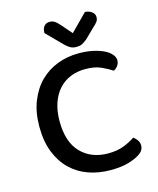

<svg xmlns="http://www.w3.org/2000/svg" viewBox="-123 -909 829 1008"><g transform="rotate(-15 291.5 -404.5)"><path d="M535 -535Q535 -518 525.5 -505Q516 -492 503 -486Q477 -503 443.5 -518Q410 -533 359 -533Q315 -533 278.5 -518Q242 -503 215.5 -474Q189 -445 174 -402Q159 -359 159 -303Q159 -190 215 -132Q271 -74 363 -74Q412 -74 448 -88Q484 -102 510 -120Q521 -113 530.5 -100Q540 -87 540 -70Q540 -56 532.5 -44Q525 -32 508 -22Q486 -8 448 3Q410 14 352 14Q288 14 233 -5.5Q178 -25 137 -64.5Q96 -104 72.5 -163.5Q49 -223 49 -303Q49 -381 73 -441Q97 -501 137.5 -541Q178 -581 232 -601.5Q286 -622 347 -622Q390 -622 424.5 -614.5Q459 -607 483.5 -595Q508 -583 521.5 -567Q535 -551 535 -535ZM436 -823Q458 -822 473 -810.5Q488 -799 488 -782Q488 -767 480 -756.5Q472 -746 456 -732L405 -682Q388 -668 375.5 -662.5Q363 -657 346 -657Q327 -657 313 -665Q299 -673 285 -687L202 -771Q202 -795 213 -808Q224 -821 244 -821Q258 -821 270 -813.5Q282 -806 299 -786L346 -732Z"/></g></svg>

Font: Baloo Thambi 2 Medium
Style: Regular
Weight: 500
Designer: Aadarsh Rajan and Ek Type
Foundry: Ek Type
Version: Version 1.640;hotconv 1.0.111;makeotfexe 2.5.65597; ttfautoh